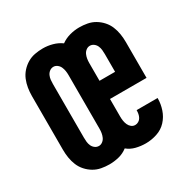

<svg xmlns="http://www.w3.org/2000/svg" viewBox="-128 -644 756 769"><g transform="rotate(-30 250.0 -260.0)"><path d="M166 8Q147 8 128.5 4.5Q110 1 94 -8.5Q78 -18 65.5 -32Q53 -46 46 -63Q39 -80 36 -98.5Q33 -117 33 -136V-384Q33 -403 36 -421.5Q39 -440 46 -457Q53 -474 65.5 -488Q78 -502 94 -511.5Q110 -521 128.5 -524.5Q147 -528 166 -528Q188 -528 210 -522Q232 -516 250 -503Q268 -516 290 -522Q312 -528 334 -528Q353 -528 371.5 -524.5Q390 -521 406 -511.5Q422 -502 434.5 -488Q447 -474 454 -457Q461 -440 464 -421.5Q467 -403 467 -384V-218H298V-136Q298 -126 299.5 -116.5Q301 -107 305 -98Q309 -89 316.5 -83Q324 -77 334 -77Q342 -77 349.5 -81.5Q357 -86 361 -93.5Q365 -101 366.5 -109Q368 -117 368 -126H465V-125Q465 -99 456.5 -73.5Q448 -48 430 -28.5Q412 -9 386 -0.5Q360 8 334 8Q311 8 289 2.5Q267 -3 250 -17Q232 -3 210 2.5Q188 8 166 8ZM298 -302H370V-384Q370 -394 369 -403.5Q368 -413 364 -422Q360 -431 352 -437Q344 -443 334 -443Q325 -443 317 -437Q309 -431 305 -422Q301 -413 299.5 -403.5Q298 -394 298 -384ZM166 -77Q175 -77 183 -83Q191 -89 195 -98Q199 -107 200.5 -116.5Q202 -126 202 -136V-384Q202 -394 200.5 -403.5Q199 -413 195 -422Q191 -431 183 -437Q175 -443 166 -443Q156 -443 148 -437Q140 -431 136 -422Q132 -413 131 -403.5Q130 -394 130 -384V-136Q130 -126 131 -116.5Q132 -107 136 -98Q140 -89 148 -83Q156 -77 166 -77Z"/></g></svg>

Font: Iosevka Curly Slab Semibold
Style: Regular
Weight: 600
Monospace: yes
Designer: Belleve Invis
Foundry: Belleve Invis
Version: Version 22.1.2; ttfautohint (v1.8.4)